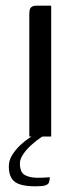

<svg xmlns="http://www.w3.org/2000/svg" viewBox="-20 -480 283 675"><path d="M83 0Q83 -107 83 -214Q83 -321 83 -428Q83 -439 84.5 -445.5Q86 -452 91.5 -456Q97 -460 110 -460H160V0ZM105 175Q72 175 51 168.5Q30 162 20.5 146.5Q11 131 11 105Q11 84 22.5 65.5Q34 47 49.5 32Q65 17 81.5 6Q98 -5 108 -10H147Q139 -7 123.5 3.5Q108 14 91 29Q74 44 62 61.5Q50 79 50 94Q50 126 67.5 135.5Q85 145 113 145Q126 145 134.5 144.5Q143 144 148 143.5Q153 143 155 143Q155 154 152 161.5Q149 169 138.5 172Q128 175 105 175Z"/></svg>

Font: Genos Thin
Style: Regular
Weight: 400
Version: Version 1.010